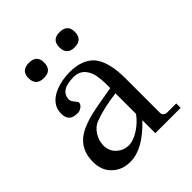

<svg xmlns="http://www.w3.org/2000/svg" viewBox="-179 -734 858 858"><g transform="rotate(-45 250.0 -305.0)"><path d="M386 -575Q386 -526 336 -526Q288 -526 288 -575Q288 -622 336 -622Q386 -622 386 -575ZM192 -575Q192 -526 143 -526Q93 -526 93 -575Q93 -622 143 -622Q192 -622 192 -575ZM480 -28V0H320V-82Q231 12 152 12Q99 12 67 -19Q32 -50 32 -107Q32 -186 93 -225Q139 -253 222 -268L320 -285Q322 -356 308 -389Q288 -436 239 -436Q154 -436 153 -379Q153 -369 164.5 -355.5Q176 -342 176 -341Q177 -326 161.5 -316Q146 -306 133 -309Q83 -309 84 -361Q85 -420 153 -448Q195 -464 242 -464Q321 -464 360 -420Q399 -372 399 -268V-50Q399 -40 406 -34Q413 -28 422 -28ZM320 -122V-252Q233 -241 177 -219Q151 -209 134 -182Q117 -155 117 -125Q117 -91 139.5 -69Q162 -47 194 -45Q225 -44 260.5 -66.5Q296 -89 320 -122Z"/></g></svg>

Font: GFS Didot
Style: Regular
Weight: 400
Designer: Takis Katsoulidis and George D. Matthiopoulos
Foundry: Takis Katsoulidis and George D. Matthiopoulos
Version: Version 1.0